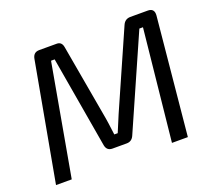

<svg xmlns="http://www.w3.org/2000/svg" viewBox="-117 -845 1110 999"><g transform="rotate(-20 438.0 -345.0)"><path d="M693 -690H791Q828 -690 825 -651L762 0H674L738 -617H718L493 -107Q481 -78 452 -78H373Q342 -78 336 -110L249 -617H229L119 0H32L151 -655Q157 -690 190 -690H287Q315 -690 320 -658L394 -238Q397 -223 407 -144H426Q439 -177 465 -237L652 -661Q664 -689 693 -690Z"/></g></svg>

Font: Exo 2.0
Style: Italic
Weight: 400
Italic angle: -8°
Designer: Natanael Gama
Version: Version 1.001;PS 001.001;hotconv 1.0.70;makeotf.lib2.5.58329